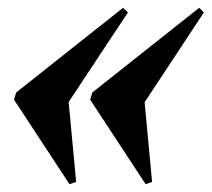

<svg xmlns="http://www.w3.org/2000/svg" viewBox="-20 -498 544 493"><path d="M152 -282 175.5 -31 158.5 -25 16 -242 21.5 -260.5 296 -478 308.5 -466 121.5 -183.5ZM347 -282 370.5 -31 354 -25 211.5 -242 217 -260.5 491.5 -478 503.5 -466 317 -183.5Z"/></svg>

Font: Newsreader 60pt ExtraBold
Style: Italic
Weight: 800
Italic angle: -17°
Designer: Hugues Gentile
Foundry: Production Type
Version: Version 1.003